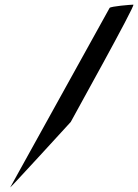

<svg xmlns="http://www.w3.org/2000/svg" viewBox="-20 -759 593 825"><path d="M24 46C20 54 284 -235 284 -235C287 -242 564 -739 553 -739C543 -739 456 -732 451 -725Z"/></svg>

Font: Ampere
Style: SCIta
Weight: 400
Version: Version 1